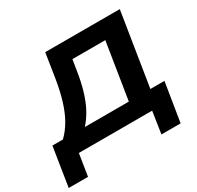

<svg xmlns="http://www.w3.org/2000/svg" viewBox="-226 -917 1336 1300"><g transform="rotate(-30 442.0 -267.0)"><path d="M-45 171 3 -133H85Q125 -171 156 -224Q187 -277 209.5 -349Q232 -421 247 -513L277 -705H860L769 -133H879L830 171H680L706 0H133L106 171ZM256 -132H600L670 -572H413L401 -498Q388 -411 368 -343.5Q348 -276 320.5 -224.5Q293 -173 256 -132Z"/></g></svg>

Font: Nunito Sans 10pt SemiExpanded ExtraBold
Style: Italic
Weight: 800
Width: 6
Italic angle: -9°
Designer: Vernon Adams
Foundry: Vernon Adams
Version: Version 3.101;gftools[0.9.27]